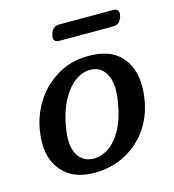

<svg xmlns="http://www.w3.org/2000/svg" viewBox="-98 -710 728 804"><g transform="rotate(-15 266.0 -308.5)"><path d="M334 -468Q426.5 -463 468.8 -400.8Q511 -338.5 496 -237Q483.5 -155 439.8 -98Q396 -41 332.5 -13Q269 15 196.5 10.5Q109 5 65 -56.5Q21 -118 38.5 -221.5Q50 -291 89.2 -348.5Q128.5 -406 190.8 -439.2Q253 -472.5 334 -468ZM219.5 -47.5Q251.5 -45 284.8 -64Q318 -83 344.8 -127.8Q371.5 -172.5 384.5 -248Q397.5 -325 377 -366Q356.5 -407 314.5 -410Q277 -413 243 -388.8Q209 -364.5 183.8 -317.8Q158.5 -271 147.5 -206.5Q134 -129.5 155.2 -90.2Q176.5 -51 219.5 -47.5ZM192.5 -594Q201 -627.5 232.5 -627.5H464Q495.5 -627.5 486.5 -594.5Q477.5 -561 446.5 -561H215Q183.5 -561 192.5 -594Z"/></g></svg>

Font: Fraunces 9pt SuperSoft
Style: Italic
Weight: 400
Italic angle: -16°
Version: Version 1.000;[b76b70a41]